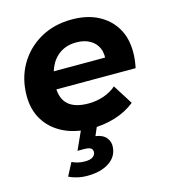

<svg xmlns="http://www.w3.org/2000/svg" viewBox="-114 -639 857 963"><g transform="rotate(-15 314.0 -157.0)"><path d="M305 8Q221 8 159.5 -22Q98 -52 64 -106Q30 -160 30 -233Q30 -323 70.5 -393.5Q111 -464 182.5 -505Q254 -546 347 -546Q426 -546 483 -516.5Q540 -487 571.5 -434.5Q603 -382 603 -309Q603 -288 600.5 -267Q598 -246 594 -227H149L165 -318H521L457 -290Q465 -335 452 -365.5Q439 -396 410 -412.5Q381 -429 340 -429Q289 -429 253.5 -404.5Q218 -380 200 -337Q182 -294 182 -240Q182 -178 216.5 -147.5Q251 -117 321 -117Q362 -117 400 -130Q438 -143 465 -167L530 -64Q483 -27 424.5 -9.5Q366 8 305 8ZM221 232Q193 232 168.5 226Q144 220 126 211L161 144Q175 151 192 155Q209 159 228 159Q256 159 269 149.5Q282 140 283 126Q284 112 274 105Q264 98 240 98H205L253 -8H336L311 50Q348 55 366 76.5Q384 98 381 127Q377 176 333.5 204Q290 232 221 232Z"/></g></svg>

Font: Montserrat Thin
Style: Bold Italic
Weight: 700
Italic angle: -11.3°
Version: Version 9.000